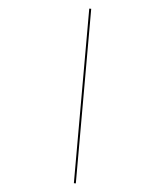

<svg xmlns="http://www.w3.org/2000/svg" viewBox="-199 -745 828 963"><g transform="rotate(30 215.0 -263.5)"><path d="M405 133 34 -664 25 -660 396 137Z"/></g></svg>

Font: ZnikomitSC
Style: Regular
Weight: 100
Designer: gluk
Foundry: gluk
Version: Version 0.55